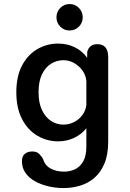

<svg xmlns="http://www.w3.org/2000/svg" viewBox="-20 -708 659 976"><path d="M303 248Q263 248 225.2 239Q187.5 230 157.2 213Q127 196 109.2 170.5Q91.5 145 91.5 111.5Q91.5 86.5 106 74.2Q120.5 62 144 62Q166.5 62 178.5 73.8Q190.5 85.5 198 98.5Q208 132.5 236.8 148.5Q265.5 164.5 306 164.5Q336 164.5 361.8 152.2Q387.5 140 403.2 112Q419 84 419 37V-56Q395 -25.5 357.5 -7.5Q320 10.5 275 10.5Q219.5 10.5 171 -17.5Q122.5 -45.5 92.8 -101.2Q63 -157 63 -239Q63 -321.5 92.8 -376.5Q122.5 -431.5 171 -459Q219.5 -486.5 275 -486.5Q322.5 -486.5 361 -467.2Q399.5 -448 423 -414L423.5 -445Q434.5 -483.5 474.5 -483.5Q530 -483.5 530 -418V11.5Q530 77.5 511 123Q492 168.5 460 196Q428 223.5 387.2 235.8Q346.5 248 303 248ZM302.5 -74.5Q330.5 -74.5 356 -87.2Q381.5 -100 398.5 -122.8Q415.5 -145.5 419 -174V-295.5Q416.5 -325 399.5 -349Q382.5 -373 356.8 -387.5Q331 -402 302.5 -402Q268.5 -402 239.8 -384.2Q211 -366.5 193.5 -330.5Q176 -294.5 176 -239Q176 -185 193.5 -148.2Q211 -111.5 239.8 -93Q268.5 -74.5 302.5 -74.5ZM333.5 -553Q306 -553 286.5 -572.5Q267 -592 267 -620Q267 -648 286.5 -667.8Q306 -687.5 333.5 -687.5Q361.5 -687.5 381 -667.8Q400.5 -648 400.5 -620Q400.5 -592 381 -572.5Q361.5 -553 333.5 -553Z"/></svg>

Font: Sono ExtraLight Monospace Medium
Style: Regular
Weight: 500
Version: Version 2.112